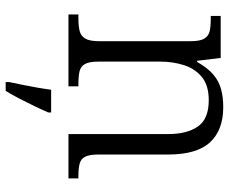

<svg xmlns="http://www.w3.org/2000/svg" viewBox="-85 -500 806 676"><g transform="rotate(90 318.0 -162.0)"><path d="M31 0V-35H44Q72 -35 89.5 -39.5Q107 -44 116 -59.5Q125 -75 125 -107V-431Q125 -463 116 -478Q107 -493 90.5 -497Q74 -501 49 -501H36V-536H184L194 -453H198Q219 -490 242.5 -510Q266 -530 294.5 -537.5Q323 -545 357 -545Q438 -545 481 -498.5Q524 -452 524 -352V-107Q524 -75 531.5 -59.5Q539 -44 556 -39.5Q573 -35 600 -35H608V0H452V-352Q452 -417 425.5 -455.5Q399 -494 333 -494Q281 -494 251.5 -470Q222 -446 209.5 -407Q197 -368 197 -325V-104Q197 -73 205.5 -58Q214 -43 231.5 -39Q249 -35 276 -35H284V0ZM269 208Q274 185 279 160Q284 135 288.5 109.5Q293 84 296 61H376V71Q367 92 354 119Q341 146 327 173Q313 200 300 221H269Z"/></g></svg>

Font: Noto Serif Tibetan Light
Style: Regular
Weight: 300
Version: Version 2.103